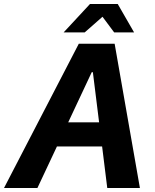

<svg xmlns="http://www.w3.org/2000/svg" viewBox="-64 -945 778 965"><path d="M451.2 -860.8 361.8 -782.2H255.9L388.2 -924.8H527.8L609.9 -782.2H509.8ZM475.1 0 449.2 -209H222.2L124 0H-43.9L332 -725.1H512.2L639.2 0ZM278.8 -330.1H434.1L402.8 -582H397Z"/></svg>

Font: Stilu SemiBold
Style: Italic
Weight: 600
Italic angle: -10°
Designer: Genilson Lima Santos
Foundry: Genilson Lima Santos
Version: Version 1.200;PS 001.200;hotconv 1.0.88;makeotf.lib2.5.64775